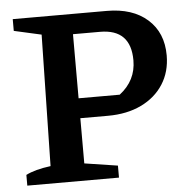

<svg xmlns="http://www.w3.org/2000/svg" viewBox="-49 -700 737 749"><g transform="rotate(-5 319.5 -326.0)"><path d="M396 -652Q497 -652 555.5 -600Q614 -548 614 -459Q614 -395 583 -346.5Q552 -298 496 -271Q440 -244 365 -244H257V-67L387 -47V0H28V-42Q63 -60 125 -68L135 -582L28 -606V-652ZM363 -573H257V-322H418Q483 -372 483 -451Q483 -573 363 -573Z"/></g></svg>

Font: Piazzolla SemiBold
Style: Regular
Weight: 600
Designer: Juan Pablo del Peral
Foundry: Huerta Tipografica
Version: Version 1.330